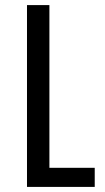

<svg xmlns="http://www.w3.org/2000/svg" viewBox="-20 -734 412 754"><path d="M86 0H352V-75H174V-714H86Z"/></svg>

Font: Noto Sans Armenian SemiCondensed
Style: Regular
Weight: 400
Width: 4
Designer: Monotype Design Team
Foundry: Monotype Imaging Inc.
Version: Version 2.008